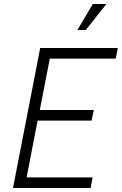

<svg xmlns="http://www.w3.org/2000/svg" viewBox="-20 -940 609 960"><path d="M45 0H433L443 -53H113L168 -337H438L449 -390H179L229 -647H559L569 -700H181ZM367 -790H409L512 -920H444Z"/></svg>

Font: Uncut Sans Light Italic
Style: Regular
Weight: 300
Italic angle: -11°
Designer: Kasper Nordkvist
Foundry: UNCUT.wtf
Version: Version 1.304;Glyphs 3.2 (3246)